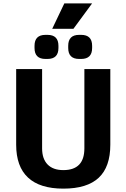

<svg xmlns="http://www.w3.org/2000/svg" viewBox="-20 -1110 751 1140"><path d="M76 -251V-700H230V-229Q230 -167 262.5 -133.5Q295 -100 356 -100Q481 -100 481 -229V-700H635V-251Q635 -119 566 -54.5Q497 10 356 10Q217 10 146.5 -55.5Q76 -121 76 -251ZM185 -825V-838Q185 -903 250 -903H262Q327 -903 327 -838V-825Q327 -760 262 -760H250Q185 -760 185 -825ZM385 -825V-838Q385 -903 450 -903H462Q527 -903 527 -838V-825Q527 -760 462 -760H450Q385 -760 385 -825ZM362 -1090H527L416 -939H290Z"/></svg>

Font: Krub
Style: Bold
Weight: 700
Version: Version 1.000; ttfautohint (v1.6)